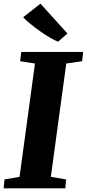

<svg xmlns="http://www.w3.org/2000/svg" viewBox="-30 -1026 473 1046"><path d="M-10 0 -5.5 -48.5 76.5 -62.5 160.5 -680 79.5 -692.5 86 -743H423L417.5 -692.5L331 -680L247 -62.5L330 -48.5L326 0ZM286.5 -799Q268.5 -805.5 242.5 -820.8Q216.5 -836 188.5 -855.8Q160.5 -875.5 136 -895.5Q111.5 -915.5 96 -932L190.5 -1006L337.5 -843.5Z"/></svg>

Font: Merriweather 28pt Black
Style: Italic
Weight: 900
Italic angle: -7.8°
Version: Version 2.101